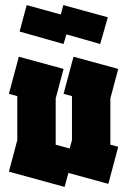

<svg xmlns="http://www.w3.org/2000/svg" viewBox="-20 -723 500 755"><path d="M234 12 15 -48 48 -172V-345L15 -354L54 -500L230 -452L199 -336V-154L254 -139L263 -172V-345L230 -354L269 -500L445 -452L414 -336V-154L445 -146L406 0L249 -43ZM230 -550 57 -599 85 -703 219 -666 229 -703 404 -655 374 -550 241 -588Z"/></svg>

Font: Blaka Ink
Style: Regular
Weight: 400
Designer: Mohamed Gaber
Foundry: Kief Type Foundry
Version: Version 1.003; ttfautohint (v1.8.4.7-5d5b)